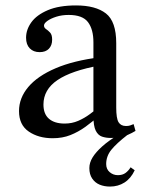

<svg xmlns="http://www.w3.org/2000/svg" viewBox="-20 -498 530 707"><path d="M388 10Q370 10 355.5 5Q341 0 332.5 -17Q324 -34 324 -70V-342Q324 -390 304 -416.5Q284 -443 233 -443Q208 -443 187.5 -436.5Q167 -430 154.5 -421Q142 -412 142 -404Q142 -396 149.5 -391Q157 -386 164.5 -378Q172 -370 172 -352Q172 -331 160 -318.5Q148 -306 126 -306Q103 -306 89.5 -320Q76 -334 76 -359Q76 -389 95.5 -416Q115 -443 156 -460.5Q197 -478 260 -478Q332 -478 370 -448.5Q408 -419 408 -339V-102Q408 -62 416.5 -48Q425 -34 444 -34Q453 -34 459 -36Q465 -38 472 -41L479 -16Q468 -9 446.5 0.5Q425 10 388 10ZM174 11Q122 11 86 -13.5Q50 -38 50 -89Q50 -137 84 -177.5Q118 -218 184.5 -246.5Q251 -275 348 -287V-257Q243 -238 191.5 -203Q140 -168 140 -113Q140 -78 160.5 -60.5Q181 -43 218 -43Q245 -43 268 -53Q291 -63 310.5 -77.5Q330 -92 347 -106V-74Q321 -50 294.5 -31Q268 -12 239 -0.5Q210 11 174 11ZM385 189Q364 189 347 182Q330 175 319.5 159.5Q309 144 309 121Q309 101 321 81.5Q333 62 356.5 41Q380 20 415 -1H449Q409 30 390 53.5Q371 77 371 106Q371 125 384 136Q397 147 414 147Q431 147 442 139Q453 131 461 118L476 129Q462 159 438.5 174Q415 189 385 189Z"/></svg>

Font: Frank Ruhl Libre
Style: Regular
Weight: 400
Designer: Yanek Iontef
Foundry: Fontef
Version: Version 6.004